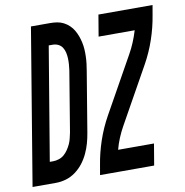

<svg xmlns="http://www.w3.org/2000/svg" viewBox="-125 -813 858 891"><g transform="rotate(-10 304.5 -367.5)"><path d="M-43 0 79 -735H169Q186 -735 202 -732.5Q218 -730 232.5 -722.5Q247 -715 258.5 -704Q270 -693 278 -679.5Q286 -666 291.5 -651Q297 -636 300.5 -620Q304 -604 305 -587.5Q306 -571 305.5 -554Q305 -537 303 -520Q301 -503 298 -486L251 -203Q247 -179 240.5 -155.5Q234 -132 223 -108.5Q212 -85 196.5 -65Q181 -45 160 -29.5Q139 -14 115 -7Q91 0 67 0ZM56 -101H72Q85 -101 99 -105.5Q113 -110 123.5 -119Q134 -128 142.5 -140.5Q151 -153 157 -166Q163 -179 166 -192.5Q169 -206 172 -219L219 -503Q221 -517 222 -531Q223 -545 222.5 -559Q222 -573 219 -586.5Q216 -600 209 -611Q202 -622 190 -628Q178 -634 164 -634H145ZM275 0 283 -46Q292 -102 311 -158Q330 -214 359 -266L506 -529Q520 -554 531 -580.5Q542 -607 550 -634H380L397 -735H652L644 -689Q635 -633 616 -577Q597 -521 568 -469L421 -206Q407 -181 396 -154.5Q385 -128 378 -101H547L530 0Z"/></g></svg>

Font: Iosevka Curly Extended
Style: Bold Italic
Weight: 700
Width: 7
Italic angle: -9°
Monospace: yes
Designer: Belleve Invis
Foundry: Belleve Invis
Version: Version 11.1.0; ttfautohint (v1.8.3)